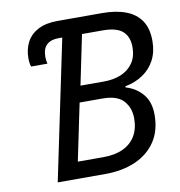

<svg xmlns="http://www.w3.org/2000/svg" viewBox="-80 -788 807 862"><g transform="rotate(-10 323.0 -357.0)"><path d="M114 0 247 -637H229Q195 -637 176 -619.5Q157 -602 157 -564Q157 -557 158 -548.5Q159 -540 161 -533H87Q84 -539 82.5 -550Q81 -561 81 -570Q81 -613 98 -645Q115 -677 150 -695.5Q185 -714 239 -714H442Q505 -714 550 -697Q595 -680 619 -644.5Q643 -609 643 -552Q643 -503 624 -466Q605 -429 570 -405Q535 -381 488 -372V-367Q534 -354 564.5 -318.5Q595 -283 595 -224Q595 -151 561 -101Q527 -51 467.5 -25.5Q408 0 332 0ZM336 -76Q389 -76 426 -93.5Q463 -111 482.5 -144Q502 -177 502 -224Q502 -271 473.5 -303.5Q445 -336 377 -336H273L219 -76ZM398 -410Q440 -410 474.5 -424Q509 -438 529.5 -467Q550 -496 550 -540Q550 -587 522.5 -612Q495 -637 431 -637H337L290 -410Z"/></g></svg>

Font: Noto Sans Display
Style: Italic
Weight: 400
Italic angle: -12°
Designer: Monotype Design Team
Foundry: Monotype Imaging Inc.
Version: Version 2.003